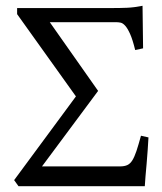

<svg xmlns="http://www.w3.org/2000/svg" viewBox="-20 -643 560 663"><path d="M492.7 -168.5Q491.7 -148.9 490 -125Q488.3 -101.1 486.3 -77.6L482.4 -33.7Q481 -13.2 480 0H43.9L28.8 -21L242.2 -310.1L39.1 -594.2V-615.2H368.2Q395.5 -615.2 419.2 -616.2Q442.9 -617.2 472.2 -623L474.1 -476.1L446.8 -470.2Q438 -506.3 429.2 -525.9Q420.4 -545.4 412.1 -554.4Q403.8 -563.5 396 -564.9Q388.2 -566.4 380.9 -566.4H151.9L318.8 -329.1L125 -68.4H394.5Q409.7 -68.4 419.7 -73Q429.7 -77.6 437 -89.4Q444.3 -101.1 451.2 -121.6Q458 -142.1 466.8 -174.3Z"/></svg>

Font: Gentium Plus Afr
Style: Regular
Weight: 400
Designer: J. Victor Gaultney, Annie Olsen, Iska Routamaa, Becca Hirsbrunner
Foundry: SIL International
Version: Version 5.000